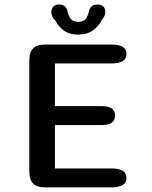

<svg xmlns="http://www.w3.org/2000/svg" viewBox="-20 -812 659 832"><path d="M528 -578.5Q528 -537 463.5 -537H218V-352H419Q451.5 -352 465 -341.5Q478.5 -331 478.5 -311Q478.5 -291.5 465 -280.8Q451.5 -270 419 -270H218V-82H463.5Q528 -82 528 -41Q528 0 463.5 0H174Q107 0 107 -67V-552.5Q107 -619 174 -619H463.5Q528 -619 528 -578.5ZM403 -792.5Q419 -792.5 427.8 -783.8Q436.5 -775 436.5 -760.5Q436.5 -753 433 -743.8Q429.5 -734.5 421 -725.5Q409 -699.5 383.2 -680.8Q357.5 -662 318.5 -662Q281 -662 257 -679.5Q233 -697 221 -721.5Q210.5 -731 206.5 -741Q202.5 -751 202.5 -759.5Q202.5 -774.5 211.5 -783.5Q220.5 -792.5 235 -792.5Q254.5 -792.5 262.8 -783Q271 -773.5 273.5 -760Q276.5 -745 286.2 -731.2Q296 -717.5 319.5 -717.5Q343 -717.5 352.5 -731.2Q362 -745 364.5 -759.5Q367 -773.5 375.5 -783Q384 -792.5 403 -792.5Z"/></svg>

Font: Sono Monospace Medium
Style: Regular
Weight: 500
Designer: Tyler Finck
Foundry: Tyler Finck
Version: Version 2.112